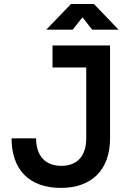

<svg xmlns="http://www.w3.org/2000/svg" viewBox="-20 -918 626 948"><path d="M280.3 9.8C433.1 9.8 523.4 -79.6 523.4 -234.9V-693.4H239.3V-585H405.8V-234.9C405.8 -147.9 361.3 -99.1 282.7 -99.1C203.6 -99.1 158.2 -148.9 158.2 -234.9H37.1C37.1 -80.1 124.5 9.8 280.3 9.8ZM208.5 -771.5H338.9L387.2 -832.5L435.1 -771.5H565.4L443.8 -898.4H330.6Z"/></svg>

Font: Cascadia Code NF SemiBold
Style: Regular
Weight: 600
Monospace: yes
Designer: Aaron Bell
Foundry: Saja Typeworks
Version: Version 2404.023